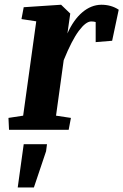

<svg xmlns="http://www.w3.org/2000/svg" viewBox="-20 -561 533 830"><path d="M374.5 -468.3Q351.1 -468.3 320.8 -427.7Q290.5 -387.2 255.4 -300.8L222.2 -61L286.6 -51.3L276.9 0H19L16.6 -51.3L80.1 -61L136.7 -468.8L72.8 -478.5L82.5 -529.8L244.1 -540.5L283.7 -502.4L271.5 -416.5Q297.9 -475.6 335.9 -507.8Q374 -540 418 -540.5Q460.9 -540.5 493.2 -519L464.8 -384.8L393.6 -378.9V-465.8Q384.8 -468.3 374.5 -468.3ZM82.5 62.5H183.1L179.2 92.8L126.5 249.5H56.6Z"/></svg>

Font: NoticiaText-BoldItalic
Style: Bold Italic
Weight: 700
Italic angle: -8°
Designer: JM Sole
Foundry: JM Sole
Version: Version 1.003